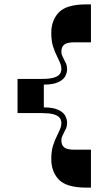

<svg xmlns="http://www.w3.org/2000/svg" viewBox="-20 -720 495 876"><path d="M395 -37V136H374Q284 136 249 100Q214 64 214 6Q214 -30 221.5 -54.5Q229 -79 244 -109Q252 -125 256 -136Q260 -147 260 -158Q260 -174 251 -184Q242 -194 222.5 -199Q203 -204 173 -204H60V-360H173Q203 -360 222.5 -365Q242 -370 251 -380Q260 -390 260 -406Q260 -417 256 -428Q252 -439 244 -455Q229 -485 221.5 -509.5Q214 -534 214 -570Q214 -628 249 -664Q284 -700 374 -700H395V-527H320Q286 -527 273 -516.5Q260 -506 260 -484Q260 -475 263 -467.5Q266 -460 271 -451Q278 -438 282 -428.5Q286 -419 286 -404Q286 -387 277 -371Q268 -355 244.5 -344.5Q221 -334 180 -334V-230Q221 -230 244.5 -219.5Q268 -209 277 -193Q286 -177 286 -160Q286 -145 282 -135.5Q278 -126 271 -113Q266 -104 263 -96.5Q260 -89 260 -80Q260 -58 273 -47.5Q286 -37 320 -37Z"/></svg>

Font: Space Cowgirl
Style: Regular
Weight: 400
Designer: Valery Marier
Foundry: Valery Marier
Version: Version 1.000